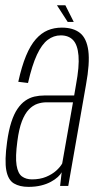

<svg xmlns="http://www.w3.org/2000/svg" viewBox="-20 -707 374 730"><path d="M88 3.5Q115 3.5 136.2 -1.8Q157.5 -7 173.5 -15.8Q189.5 -24.5 199.8 -34Q210 -43.5 214.5 -52L208.5 0H239.5L307 -385Q322 -467 315.8 -514.2Q309.5 -561.5 284 -581.8Q258.5 -602 215 -602Q186 -602 161.5 -591.8Q137 -581.5 116.2 -558Q95.5 -534.5 79 -494.8Q62.5 -455 49.5 -396L86.5 -391.5Q102 -459.5 120.5 -499Q139 -538.5 161.5 -555.5Q184 -572.5 211 -572.5Q241 -572.5 258 -554.5Q275 -536.5 278.5 -495.5Q282 -454.5 269 -385L262 -344H149.5Q129.5 -344 111 -339.8Q92.5 -335.5 76.2 -324.2Q60 -313 46.5 -293.2Q33 -273.5 23 -242.5Q13 -211.5 7 -168Q-3 -96 4 -59.2Q11 -22.5 33 -9.5Q55 3.5 88 3.5ZM101.5 -25Q79 -25 63.5 -36.2Q48 -47.5 43 -78.8Q38 -110 46 -170Q52 -216.5 63.2 -245.8Q74.5 -275 89.8 -290.8Q105 -306.5 122 -312.2Q139 -318 156.5 -318H257.5L216.5 -85.5Q209.5 -72.5 193.8 -58.2Q178 -44 155 -34.5Q132 -25 101.5 -25ZM237.5 -623.5H260.5L228.5 -687H196.5Z"/></svg>

Font: Anybody Condensed ExtraLight
Style: Italic
Weight: 250
Width: 3
Italic angle: -10°
Version: Version 1.113;gftools[0.9.25]